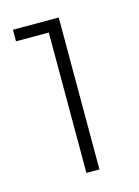

<svg xmlns="http://www.w3.org/2000/svg" viewBox="-74 -813 360 498"><g transform="rotate(-15 106.5 -564.0)"><path d="M9 -768H132V-360H97V-737H9Z"/></g></svg>

Font: TypoPRO Montserrat
Style: Regular
Weight: 275
Designer: Julieta Ulanovsky
Foundry: Julieta Ulanovsky
Version: Version 6.001